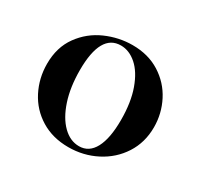

<svg xmlns="http://www.w3.org/2000/svg" viewBox="-98 -521 684 656"><g transform="rotate(30 244.5 -193.0)"><path d="M32 -198Q32 -263 65 -308.5Q98 -354 149 -376.5Q200 -399 254 -399Q316 -399 362 -370Q408 -341 432.5 -293.5Q457 -246 457 -192Q457 -132 427 -85.5Q397 -39 346.5 -13Q296 13 237 13Q175 13 128.5 -15.5Q82 -44 57 -92.5Q32 -141 32 -198ZM347 -157Q347 -227 329 -277Q311 -327 282 -352.5Q253 -378 220 -378Q140 -378 140 -235Q140 -168 157 -116.5Q174 -65 203 -36.5Q232 -8 267 -8Q306 -8 326.5 -46.5Q347 -85 347 -157Z"/></g></svg>

Font: Cormorant Garamond
Style: Bold
Weight: 700
Designer: Christian Thalmann (Catharsis Fonts)
Foundry: Catharsis Fonts
Version: Version 4.000